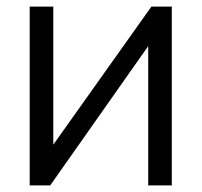

<svg xmlns="http://www.w3.org/2000/svg" viewBox="-20 -560 609 580"><path d="M499 0H427.7V-420.7L131.7 0H69.7V-540H141V-123L437.3 -540H499Z"/></svg>

Font: Tap Sans
Style: Regular
Weight: 400
Designer: Tap Payments
Foundry: Tap Payments
Version: Version 1.001;Glyphs 3.1.2 (3151)